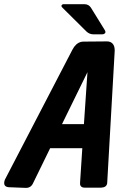

<svg xmlns="http://www.w3.org/2000/svg" viewBox="-40 -906 574 927"><path d="M368.7 -885.7Q388.2 -885.3 398.9 -869.1L465.3 -761.7Q474.6 -747.6 461.4 -741.7Q457 -740.2 452.6 -740.2H410.6Q391.1 -740.7 377.4 -753.9L262.2 -868.2Q252.4 -877 259.8 -883.3Q262.2 -885.3 265.1 -885.7ZM259.3 -306.6H365.2L382.3 -557.6ZM202.1 -190.4 118.2 -18.6Q106.9 2.9 81.1 1L4.9 -2Q4.4 -2 2.9 -2Q-28.3 -4.4 -16.6 -38.1L309.6 -666Q313 -672.9 317.9 -679.7Q336.9 -705.1 363.3 -705.1L475.6 -706.1Q484.9 -706.5 492.7 -703.1Q515.1 -692.9 513.7 -659.2L477.5 -21.5Q474.6 -1 448.2 0H369.1Q365.7 0 362.3 -0.5Q343.8 -4.4 346.7 -26.4L357.4 -190.4Z"/></svg>

Font: Allan
Style: Bold
Weight: 500
Italic angle: -14.3°
Version: Version 1.002